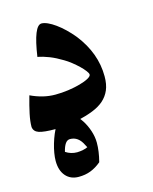

<svg xmlns="http://www.w3.org/2000/svg" viewBox="-96 -489 587 737"><g transform="rotate(-15 197.5 -121.0)"><path d="M0 -50.3Q0 -72.3 6.1 -101.3Q12.2 -130.4 23.4 -169.9Q46.9 -158.7 71.3 -152.6Q95.7 -146.5 121.1 -146.5Q146.5 -146.5 172.4 -150.1Q198.2 -153.8 219.5 -159.7Q240.7 -165.5 254.2 -172.9Q267.6 -180.2 267.6 -187Q267.6 -192.4 259.8 -202.6Q252 -212.9 240 -224.4Q228 -235.8 214.1 -246.8Q200.2 -257.8 187.5 -265.1Q161.1 -281.2 137 -290.8Q112.8 -300.3 91.3 -304.2Q108.9 -424.3 139.6 -424.3Q149.9 -424.3 164.1 -418Q178.2 -411.6 193.8 -400.4Q209.5 -389.2 226.1 -373.3Q242.7 -357.4 257.8 -338.9Q321.3 -257.8 321.3 -165.5Q321.3 -133.8 311.8 -111.6Q302.2 -89.4 284.4 -73.7Q266.6 -58.1 240.2 -47.6Q213.9 -37.1 180.2 -29.3Q152.3 -23.9 129.6 -21.2Q106.9 -18.6 86.4 -18.6Q41.5 -18.6 21.7 -25.1Q2 -31.7 0 -50.3ZM130.4 32.7Q119.1 32.7 111.6 43.7Q104 54.7 99.1 75.2Q109.4 82 120.6 85.4Q131.8 88.9 144.5 88.9Q149.9 88.9 156 88.1Q162.1 87.4 168 86.2Q173.8 85 179 83.3Q184.1 81.5 186.5 80.1Q186.5 80.6 187.5 81.5L181.2 69.8Q163.6 32.7 130.4 32.7ZM215.8 147.9Q195.3 165 173.8 173.3Q152.3 181.6 126 181.6Q93.8 181.6 74.7 159.7Q55.7 137.7 55.7 99.6Q55.7 85.9 58.6 68.6Q61.5 51.3 66.9 33Q72.3 14.6 79.6 -2.7Q86.9 -20 95.7 -33.9Q104.5 -47.9 114.5 -56.2Q124.5 -64.5 134.8 -64.5Q151.9 -64.5 168.2 -51.8Q184.6 -39.1 197.5 -19.3Q210.4 0.5 218.5 24.9Q226.6 49.3 226.6 72.8Q226.6 106.9 216.3 146.5Z"/></g></svg>

Font: XB Niloofar
Style: Bold
Weight: 700
Designer: Behnam
Foundry: Irmug
Version: Version 7.201 2008